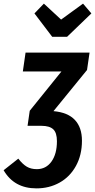

<svg xmlns="http://www.w3.org/2000/svg" viewBox="-83 -820 524 1059"><path d="M397 -434 212 -207Q291 -200 330 -158.5Q369 -117 369 -44Q369 35 336 95Q303 155 246 187Q189 219 118 219Q-5 219 -63 119L18 55Q42 86 65 99.5Q88 113 120 113Q171 113 201 71Q231 29 231 -41Q231 -88 210.5 -107Q190 -126 146 -126H69L81 -209L256 -426H43L58 -530H411ZM375 -800 421 -746 287 -617H205L107 -746L159 -800L254 -712Z"/></svg>

Font: Fira Sans Extra Condensed SemiBold
Style: Italic
Weight: 600
Width: 3
Italic angle: -8°
Designer: Carrois Corporate & Edenspiekermann AG
Foundry: Carrois Corporate GbR & Edenspiekermann AG
Version: Version 4.203